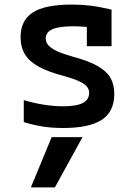

<svg xmlns="http://www.w3.org/2000/svg" viewBox="-20 -550 590 840"><path d="M220 270H115L206 50H341ZM256 10Q208 10 166.5 3.5Q125 -3 84 -16V-112Q128 -99 171.5 -92Q215 -85 256 -85Q315 -85 342.5 -99.5Q370 -114 370 -144Q370 -160 359 -172.5Q348 -185 323 -196Q298 -207 258 -218Q190 -236 149 -258.5Q108 -281 89 -312.5Q70 -344 70 -387Q70 -461 123.5 -495.5Q177 -530 294 -530Q335 -530 374 -525.5Q413 -521 468 -508V-348H360V-487L408 -426Q372 -431 348 -433Q324 -435 301 -435Q238 -435 209 -422Q180 -409 180 -381Q180 -365 192 -351.5Q204 -338 230 -326Q256 -314 299 -302Q366 -284 405.5 -262Q445 -240 462.5 -210.5Q480 -181 480 -139Q480 -62 425.5 -26Q371 10 256 10Z"/></svg>

Font: M PLUS Code Latin SemiExpanded Medium
Style: Regular
Weight: 500
Width: 6
Designer: Coji Morishita
Foundry: UNDERFOREST DESIGN
Version: Version 1.002; ttfautohint (v1.8.3)